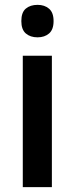

<svg xmlns="http://www.w3.org/2000/svg" viewBox="-20 -865 308 792"><path d="M135 -845Q164 -845 182.5 -829Q201 -813 201 -778Q201 -743 182.5 -727Q164 -711 135 -711Q105 -711 86.5 -727Q68 -743 68 -778Q68 -814 86.5 -829.5Q105 -845 135 -845ZM194 -635V-93H74V-635Z"/></svg>

Font: Noto Sans Telugu UI SemiCondensed SemiBold
Style: Regular
Weight: 600
Width: 4
Designer: Jelle Bosma - Monotype Design Team
Foundry: Monotype Imaging Inc.
Version: Version 2.005; ttfautohint (v1.8.4.7-5d5b)